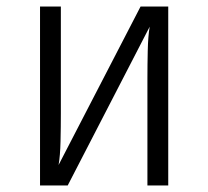

<svg xmlns="http://www.w3.org/2000/svg" viewBox="-20 -570 640 590"><path d="M103 0V-550H167V-222Q167 -181 166 -136Q165 -91 160 -63L412 -550H497V0H433V-329Q433 -369 434 -414Q435 -459 440 -488L188 0Z"/></svg>

Font: JetBrains Mono NL ExtraLight
Style: Regular
Weight: 200
Designer: Philipp Nurullin, Konstantin Bulenkov
Foundry: JetBrains
Version: Version 2.304; ttfautohint (v1.8.4.7-5d5b)